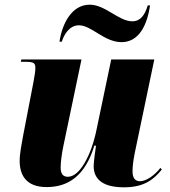

<svg xmlns="http://www.w3.org/2000/svg" viewBox="-20 -790 726 820"><path d="M499 -610C576 -610 609 -687 621 -767H611C599 -726 580 -699 545 -699C487 -699 430 -770 363 -770C288 -770 246 -692 234 -612H244C252 -639 275 -682 317 -682C371 -682 425 -610 499 -610ZM510 10C597 10 638 -25 671 -66L665 -73C643 -44 606 -16 578 -16C557 -16 546 -30 546 -58C546 -78 549 -103 555 -134L639 -536H455L392 -235C370 -128 321 -35 270 -35C250 -35 239 -47 239 -74C239 -94 243 -131 251 -168L328 -536H71L69 -526H93C128 -526 131 -517 131 -499C131 -488 129 -473 123 -440L79 -212C73 -178 64 -135 64 -103C64 -43 91 9 179 9C270 9 343 -37 383 -168H390C388 -158 380 -96 380 -81C380 -34 407 10 510 10Z"/></svg>

Font: Noto Serif Display SemiCondensed Black
Style: Italic
Weight: 900
Width: 4
Italic angle: -12°
Designer: Monotype Design Team
Foundry: Monotype Imaging Inc.
Version: Version 2.009